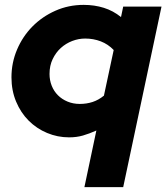

<svg xmlns="http://www.w3.org/2000/svg" viewBox="-20 -556 682 787"><path d="M263 7Q216 7 173 -11Q130 -29 97.5 -61.5Q65 -94 46 -139.5Q27 -185 27 -239Q27 -299 50 -353Q73 -407 113 -447.5Q153 -488 207 -512Q261 -536 323 -536Q367 -536 405.5 -524Q444 -512 476 -486Q478 -497 480.5 -507.5Q483 -518 485 -529H642Q603 -343 563.5 -159Q524 25 485 211H326Q338 153 350.5 95Q363 37 375 -21Q346 -8 320 -0.5Q294 7 263 7ZM183 -253Q183 -227 192 -204.5Q201 -182 217.5 -165.5Q234 -149 257 -139.5Q280 -130 307 -130Q335 -130 359.5 -138Q384 -146 406 -164Q416 -211 426 -257.5Q436 -304 446 -351Q423 -375 393 -386.5Q363 -398 329 -398Q302 -398 276 -388Q250 -378 229.5 -359.5Q209 -341 196 -314Q183 -287 183 -253Z"/></svg>

Font: Rosa Sans Black
Style: Italic
Weight: 900
Italic angle: -12°
Designer: Pentagram / MCKL
Foundry: Pentagram / MCKL
Version: Version 1.005;September 16, 2019;FontCreator 11.5.0.2425 64-